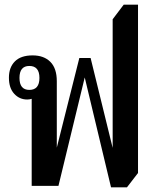

<svg xmlns="http://www.w3.org/2000/svg" viewBox="-20 -792 671 818"><path d="M453 6 341 -462 229 0H115V-371Q106 -368 96 -368Q63 -368 40.5 -392.5Q18 -417 18 -461Q18 -505 43.5 -530.5Q69 -556 119 -556Q167 -556 194.5 -528.5Q222 -501 222 -446V-163L318 -545H366L460 -162V-710L507 -772H568V-55L521 6ZM105 -409Q148 -409 148 -460Q148 -511 105 -511Q63 -511 63 -460Q63 -409 105 -409Z"/></svg>

Font: Noto Serif Thai Condensed SemiBold
Style: Regular
Weight: 600
Width: 3
Designer: Monotype Design Team
Foundry: Monotype Imaging Inc.
Version: Version 2.002; ttfautohint (v1.8.4.7-5d5b)